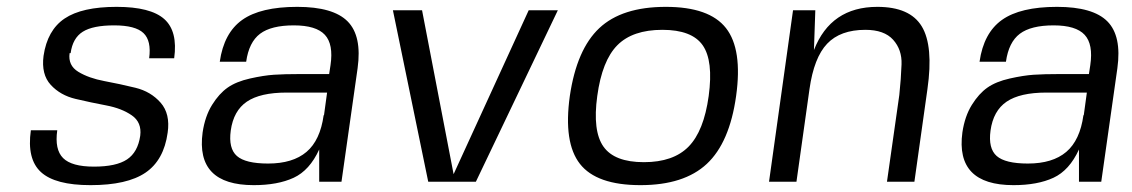

<svg xmlns="http://www.w3.org/2000/svg" viewBox="-20 -530 3302 560"><path d="M186 -375H183Q178 -339 208.5 -320.5Q239 -302 284.5 -293.5Q330 -285 375 -274Q420 -263 448.5 -230.5Q477 -198 469 -143Q458 -63 404.5 -26.5Q351 10 244 10Q141 10 99.5 -28Q58 -66 70 -150H147Q139 -94 164 -69Q189 -44 254 -44Q319 -44 350.5 -65Q382 -86 389 -134Q394 -173 364.5 -193.5Q335 -214 290 -222.5Q245 -231 200.5 -241.5Q156 -252 128 -282.5Q100 -313 107 -367Q118 -442 168.5 -476Q219 -510 320 -510Q419 -510 459 -474.5Q499 -439 488 -360H415Q422 -411 398.5 -433.5Q375 -456 313 -456Q251 -456 221.5 -437.5Q192 -419 186 -375Z M720 10Q550 10 571 -144Q578 -191 598.5 -224Q619 -257 644 -274.5Q669 -292 709 -301Q749 -310 779 -312Q809 -314 855 -314H940L944 -340Q953 -401 927.5 -428.5Q902 -456 837 -456Q771 -456 738.5 -431.5Q706 -407 698 -350H621Q633 -434 686.5 -472Q740 -510 847 -510Q952 -510 994 -467.5Q1036 -425 1023 -331L976 0H911V-94Q883 -33 836.5 -11.5Q790 10 720 10ZM924 -194H925L934 -260H816Q739 -260 700 -233.5Q661 -207 653 -149Q646 -97 671 -75Q696 -53 762 -53Q834 -53 874 -87Q914 -121 924 -194Z M1303 -22 1522 -500H1607L1368 0H1229L1126 -500H1211Z M1922 -510Q2049 -510 2097.5 -448Q2146 -386 2127 -250Q2108 -114 2041.5 -52Q1975 10 1848 10Q1720 10 1671.5 -52Q1623 -114 1642 -250Q1662 -386 1728 -448Q1794 -510 1922 -510ZM1722 -250Q1708 -148 1740 -102.5Q1772 -57 1858 -57Q1944 -57 1988.5 -102.5Q2033 -148 2047 -250Q2061 -353 2029.5 -398Q1998 -443 1912 -443Q1825 -443 1780.5 -398Q1736 -353 1722 -250Z M2539 -510Q2634 -510 2668.5 -453Q2703 -396 2685 -270L2647 0H2567L2603 -253Q2608 -300 2609.5 -342.5Q2611 -385 2585 -414Q2559 -443 2504 -443Q2431 -443 2392.5 -402.5Q2354 -362 2341 -270L2303 0H2223L2293 -500H2358L2354 -384Q2403 -510 2539 -510Z M2936 10Q2766 10 2787 -144Q2794 -191 2814.5 -224Q2835 -257 2860 -274.5Q2885 -292 2925 -301Q2965 -310 2995 -312Q3025 -314 3071 -314H3156L3160 -340Q3169 -401 3143.5 -428.5Q3118 -456 3053 -456Q2987 -456 2954.5 -431.5Q2922 -407 2914 -350H2837Q2849 -434 2902.5 -472Q2956 -510 3063 -510Q3168 -510 3210 -467.5Q3252 -425 3239 -331L3192 0H3127V-94Q3099 -33 3052.5 -11.5Q3006 10 2936 10ZM3140 -194H3141L3150 -260H3032Q2955 -260 2916 -233.5Q2877 -207 2869 -149Q2862 -97 2887 -75Q2912 -53 2978 -53Q3050 -53 3090 -87Q3130 -121 3140 -194Z"/></svg>

Font: Fivo Sans Modern
Style: Italic
Weight: 400
Designer: Alexander Slobzheninov
Foundry: Alexander Slobzheninov
Version: 1.0